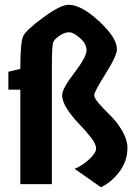

<svg xmlns="http://www.w3.org/2000/svg" viewBox="-20 -770 583 803"><path d="M197 -500V0H65V-395H15V-470L65 -482Q65 -594 77 -619Q89 -644 161 -697Q233 -750 267 -750Q320 -750 394.5 -681Q469 -612 469 -564Q469 -537 421.5 -461.5Q374 -386 374 -372.5Q374 -359 395.5 -335Q417 -311 443.5 -285Q470 -259 491.5 -222Q513 -185 513 -151Q513 -97 479.5 -52Q446 -7 402 13L292 -64Q326 -78 354 -104.5Q382 -131 382 -149Q382 -167 360 -195.5Q338 -224 311 -251.5Q284 -279 262 -312Q240 -345 240 -372Q240 -399 291 -465.5Q342 -532 342 -559.5Q342 -587 314.5 -611Q287 -635 269 -635Q251 -635 231 -622Q211 -609 204 -596.5Q197 -584 197 -500Z"/></svg>

Font: Germania One
Style: Regular
Weight: 400
Designer: John Vargas Beltran
Foundry: John Vargas Beltran
Version: Version 1.001